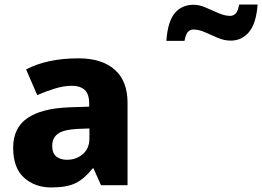

<svg xmlns="http://www.w3.org/2000/svg" viewBox="-20 -816 1155 846"><path d="M326 -559Q429 -559 485.5 -509Q542 -459 542 -363V0H425L392 -74H388Q353 -29 314 -9.5Q275 10 206 10Q134 10 86 -33Q38 -76 38 -165Q38 -252 100 -295Q162 -338 282 -343L373 -346V-359Q373 -402 353 -420Q333 -438 297 -438Q262 -438 222.5 -426Q183 -414 144 -397L95 -510Q140 -534 198 -546.5Q256 -559 326 -559ZM323 -248Q260 -245 235 -226.5Q210 -208 210 -173Q210 -141 228 -126.5Q246 -112 275 -112Q316 -112 345 -137Q374 -162 374 -206V-250ZM713 -636Q719 -721 750 -758Q781 -795 833 -795Q859 -795 887 -782.5Q915 -770 943 -758Q971 -746 995 -746Q1007 -746 1017.5 -755.5Q1028 -765 1034 -796H1115Q1109 -712 1077 -674.5Q1045 -637 997 -637Q968 -637 939 -649.5Q910 -662 883 -674Q856 -686 832 -686Q820 -686 809.5 -677Q799 -668 793 -636Z"/></svg>

Font: Noto Sans Thai Looped ExtraBold
Style: Regular
Weight: 800
Designer: Sasikarn Vongin, Ben Mitchell
Foundry: The Fontpad Ltd
Version: Version 1.001; ttfautohint (v1.8.4.7-5d5b)